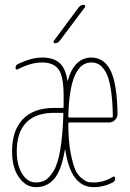

<svg xmlns="http://www.w3.org/2000/svg" viewBox="-20 -770 540 800"><path d="M360.4 -509.8Q269.5 -509.8 264.6 -284.2Q264.6 -280.3 269.5 -280.3H445.3Q450.2 -280.3 450.2 -285.2Q449.2 -356.4 440.9 -403.8Q432.6 -451.2 418.9 -472.7Q405.3 -494.1 391.6 -502Q377.9 -509.8 360.4 -509.8ZM129.9 -9.8Q153.3 -9.8 169.9 -20Q186.5 -30.3 203.6 -58.1Q220.7 -85.9 231 -145.5Q241.2 -205.1 244.1 -293.9Q244.1 -299.8 239.3 -299.8H205.1Q128.9 -299.8 89.4 -259.3Q49.8 -218.8 49.8 -139.6Q49.8 -82 72.3 -45.9Q94.7 -9.8 129.9 -9.8ZM240.2 -320.3Q245.1 -320.3 245.1 -324.2V-370.1Q245.1 -453.1 223.6 -481.4Q202.1 -509.8 155.3 -509.8Q109.4 -509.8 54.7 -481.4Q44.9 -477.5 44.9 -487.3Q44.9 -498 53.7 -502.9Q111.3 -530.3 155.3 -530.3Q202.1 -530.3 227.5 -508.3Q252.9 -486.3 260.7 -434.6Q260.7 -433.6 261.7 -433.6Q262.7 -433.6 262.7 -434.6Q289.1 -529.3 360.4 -530.3Q413.1 -530.3 440.4 -476.6Q467.8 -422.9 469.7 -294.9Q469.7 -281.2 459.5 -270.5Q449.2 -259.8 434.6 -259.8H269.5Q264.6 -259.8 264.6 -253.9Q264.6 -184.6 273.9 -135.3Q283.2 -85.9 293.9 -62.5Q304.7 -39.1 322.3 -25.9Q339.8 -12.7 349.1 -11.2Q358.4 -9.8 370.1 -9.8Q413.1 -9.8 450.2 -33.2Q453.1 -35.2 456.5 -33.7Q460 -32.2 460 -28.3Q460 -14.6 450.2 -9.8Q412.1 9.8 370.1 9.8Q274.4 9.8 252 -146.5Q251 -146.5 250 -144.5Q235.4 -58.6 205.6 -24.4Q175.8 9.8 129.9 9.8Q87.9 9.8 59.1 -30.8Q30.3 -71.3 30.3 -139.6Q30.3 -226.6 75.2 -273.4Q120.1 -320.3 205.1 -320.3ZM209 -589.8Q205.1 -589.8 203.6 -593.3Q202.1 -596.7 204.1 -599.6L308.6 -740.2Q316.4 -750 329.1 -750Q333 -750 334.5 -746.6Q335.9 -743.2 334 -740.2L228.5 -599.6Q220.7 -589.8 209 -589.8Z"/></svg>

Font: Rounded-X Mgen+ 1mn thin
Style: Regular
Weight: 100
Designer: [Source Han Sans]
Ryoko NISHIZUKA  (kana & ideographs); Paul D. Hunt (Latin, Greek & Cyrillic); Wenlong ZHANG  (bopomofo
Version: Version 1.059.20150602